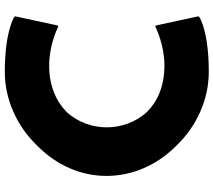

<svg xmlns="http://www.w3.org/2000/svg" viewBox="-66 -822 909 818"><g transform="rotate(90 389.0 -412.5)"><path d="M54 -17C58 -15 118 22 286 22C404 22 517 -30 598 -114L600 -116L606 -122C681 -198 729 -299 729 -411C729 -524 681 -627 605 -704L598 -711C517 -795 404 -847 286 -847C119 -847 59 -811 54 -808L49 -803L88 -622L92 -619C107 -626 175 -658 259 -658C347 -658 413 -628 457 -583C502 -534 522 -470 522 -413C522 -355 503 -292 457 -242C413 -198 347 -167 259 -167C176 -167 108 -198 92 -206L88 -203L49 -22Z"/></g></svg>

Font: Hussar Woodtype
Style: Bd
Weight: 900
Foundry: Cannot Into Space Fonts
Version: Version 1.07